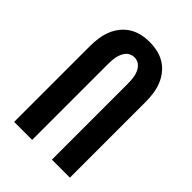

<svg xmlns="http://www.w3.org/2000/svg" viewBox="-217 -838 935 935"><g transform="rotate(45 250.0 -371.0)"><path d="M58 0V-524Q58 -551 62 -578.5Q66 -606 76 -631.5Q86 -657 103.5 -679Q121 -701 144.5 -715.5Q168 -730 195 -736Q222 -742 250 -742Q278 -742 305 -736Q332 -730 355.5 -715.5Q379 -701 396.5 -679Q414 -657 424 -631.5Q434 -606 438 -578.5Q442 -551 442 -524V0H318V-524Q318 -536 317 -548.5Q316 -561 313.5 -573Q311 -585 306 -596.5Q301 -608 293 -617.5Q285 -627 273.5 -632Q262 -637 250 -637Q238 -637 226.5 -632Q215 -627 207 -617.5Q199 -608 194 -596.5Q189 -585 186.5 -573Q184 -561 183 -548.5Q182 -536 182 -524V0Z"/></g></svg>

Font: Iosevka Extrabold
Style: Regular
Weight: 800
Monospace: yes
Designer: Belleve Invis
Foundry: Belleve Invis
Version: Version 32.5.0; ttfautohint (v1.8.4)